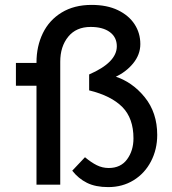

<svg xmlns="http://www.w3.org/2000/svg" viewBox="-20 -754 704 784"><path d="M45 -497H180V-404H45ZM129 -499Q129 -565 155 -618.5Q181 -672 232 -703Q283 -734 354 -734Q417 -734 461.5 -712.5Q506 -691 529.5 -655Q553 -619 553 -574Q553 -531 523.5 -495Q494 -459 449 -439L447 -443Q520 -420 571 -357Q622 -294 622 -203Q622 -144 596.5 -95Q571 -46 525.5 -18Q480 10 422 10Q370 10 335 -7.5Q300 -25 275 -57L327 -112Q352 -91 375 -79.5Q398 -68 424 -68Q473 -68 499 -103.5Q525 -139 525 -189Q525 -271 479.5 -317Q434 -363 344 -385V-450Q457 -499 457 -565Q457 -602 428.5 -623Q400 -644 350 -644Q291 -644 258.5 -604Q226 -564 226 -502V0H129Z"/></svg>

Font: Lexend
Style: Regular
Weight: 400
Designer: Thomas Jockin
Foundry: Lexend
Version: Version 1.000